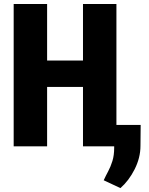

<svg xmlns="http://www.w3.org/2000/svg" viewBox="-20 -731 744 959"><path d="M448.7 -428.7V-296.9H160.6V-428.7ZM215.3 -710.9V0H48.3V-710.9ZM561.5 -710.9V0H394.5V-710.9ZM682.6 -106.9 681.6 -2.4Q681.6 56.6 652.6 114.3Q623.5 171.9 581.5 208.5L498 169.4Q508.3 147 520.5 124.3Q532.7 101.6 541.5 73.2Q550.3 44.9 550.3 6.8V-106.9Z"/></svg>

Font: Roboto Condensed Black
Style: Regular
Weight: 900
Designer: Christian Robertson
Foundry: Google
Version: Version 3.008; 2023